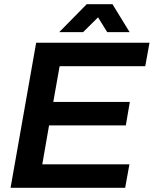

<svg xmlns="http://www.w3.org/2000/svg" viewBox="-20 -888 727 908"><path d="M30 0 151 -686H687L667 -575H262L232 -406H594L575 -295H212L180 -111H592L572 0ZM260 -736 390 -868H512L593 -736H487L422 -841L478 -840L373 -736Z"/></svg>

Font: Archivo SemiBold SemiBold
Style: Italic
Weight: 600
Italic angle: -10°
Version: Version 2.001